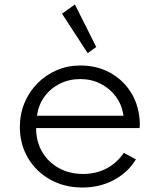

<svg xmlns="http://www.w3.org/2000/svg" viewBox="-20 -820 708 856"><path d="M347.5 16Q267 16 203.8 -19.5Q140.5 -55 104.5 -116.2Q68.5 -177.5 68.5 -254Q68.5 -311.5 89.2 -361.2Q110 -411 147 -448.5Q184 -486 233 -507Q282 -528 337.5 -528Q413.5 -528 472.8 -494.8Q532 -461.5 566.8 -403Q601.5 -344.5 603.5 -268Q603.5 -262 603.2 -258.2Q603 -254.5 602 -249H141Q141 -189 168 -143Q195 -97 242.2 -70.8Q289.5 -44.5 350.5 -44.5Q408.5 -44.5 454.8 -68.8Q501 -93 532 -138.5L586 -109.5Q549.5 -50 486.8 -17Q424 16 347.5 16ZM145 -304H530.5Q524 -352 497 -388.8Q470 -425.5 428.8 -446.5Q387.5 -467.5 338.5 -467.5Q288 -467.5 246.5 -446.8Q205 -426 178.2 -389.2Q151.5 -352.5 145 -304ZM371 -583 256.5 -759 314 -800 409 -610.5Z"/></svg>

Font: Spartan Thin
Style: Regular
Weight: 400
Version: Version 1.004